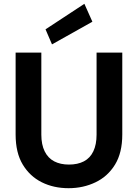

<svg xmlns="http://www.w3.org/2000/svg" viewBox="-20 -976 724 1008"><path d="M340 12Q262 12 199.5 -19Q137 -50 99.5 -112Q62 -174 62 -270V-700H197V-269Q197 -217 214.5 -181.5Q232 -146 264.5 -129Q297 -112 342 -112Q388 -112 420.5 -129Q453 -146 470 -181.5Q487 -217 487 -269V-700H622V-270Q622 -174 584 -112Q546 -50 481.5 -19Q417 12 340 12ZM253 -743 219 -822 423 -956 465 -862Z"/></svg>

Font: DM Sans 11pt
Style: Bold
Weight: 700
Version: Version 4.004;gftools[0.9.30]